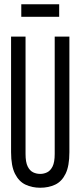

<svg xmlns="http://www.w3.org/2000/svg" viewBox="-20 -872 378 902"><path d="M32 -157V-700H100V-149Q100 -110 110 -90Q120 -70 135.5 -62.5Q151 -55 169 -55Q186 -55 201.5 -62.5Q217 -70 227 -90Q237 -110 237 -149V-700H306V-157Q306 -92 288 -55.5Q270 -19 239 -4.5Q208 10 169 10Q131 10 100 -4.5Q69 -19 50.5 -55.5Q32 -92 32 -157ZM80 -793V-852H258V-793Z"/></svg>

Font: Georama ExtraCondensed
Style: Regular
Weight: 400
Width: 2
Designer: Jean-Baptiste Levee
Foundry: Production Type
Version: Version 1.000